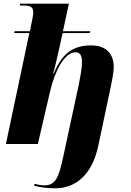

<svg xmlns="http://www.w3.org/2000/svg" viewBox="-20 -780 711 1040"><path d="M280 240C378 240 479 179 514 2L578 -301C585 -336 596 -383 596 -417C596 -481 563 -534 473 -534C381 -534 317 -495 271 -381H268C275 -404 292 -478 298 -505L319 -601H466L469 -611H321L353 -760H89L87 -750H109C146 -750 160 -742 160 -711C160 -698 156 -677 142 -611H59L57 -601H139L12 0H185L253 -292C278 -396 330 -497 389 -497C419 -497 424 -471 424 -442C424 -408 412 -349 407 -323L323 67C298 184 281 224 219 224C206 224 177 219 168 216L164 226C198 234 229 240 280 240Z"/></svg>

Font: Noto Serif Display ExtraBold
Style: Italic
Weight: 800
Italic angle: -12°
Designer: Monotype Design Team
Foundry: Monotype Imaging Inc.
Version: Version 2.009